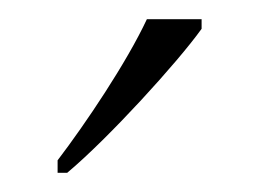

<svg xmlns="http://www.w3.org/2000/svg" viewBox="-20 -786 270 200"><path d="M40 -619V-606H50C93 -642 165 -721 190 -756V-766H133C112 -721 69 -657 40 -619Z"/></svg>

Font: Noto Serif Telugu ExtraLight
Style: Regular
Weight: 200
Designer: Jelle Bosma - Monotype Design Team
Foundry: Monotype Imaging Inc.
Version: Version 2.005